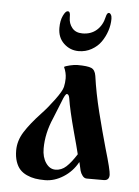

<svg xmlns="http://www.w3.org/2000/svg" viewBox="-52 -730 573 793"><g transform="rotate(5 234.5 -333.5)"><path d="M168.9 -610.4Q168.9 -640.6 178.7 -661.1Q188.5 -681.6 197.3 -681.6Q203.1 -681.6 205.1 -677.2Q207 -672.9 207.5 -668.5Q208 -664.1 208 -656.2Q208 -631.8 222.7 -613.8Q237.3 -595.7 265.6 -595.7Q300.8 -595.7 324.2 -616.2Q347.7 -636.7 355.5 -671.9Q359.4 -689.5 367.2 -689.5Q372.1 -689.5 376 -683.1Q379.9 -676.8 379.9 -666Q379.9 -640.6 371.6 -615.7Q363.3 -590.8 348.6 -569.8Q334 -548.8 309.6 -535.2Q285.2 -521.5 255.9 -521.5Q220.7 -521.5 194.8 -545.9Q168.9 -570.3 168.9 -610.4ZM35.2 -90.8Q35.2 -130.9 58.6 -168Q82 -205.1 125 -251Q149.4 -276.4 177.2 -314Q205.1 -351.6 209 -369.1Q212.9 -386.7 212.9 -404.3Q212.9 -427.7 202.1 -451.2Q207 -455.1 225.6 -459.5Q244.1 -463.9 256.8 -463.9Q298.8 -463.9 314.5 -457Q330.1 -450.2 334 -425.8Q343.8 -355.5 363.3 -277.3Q384.8 -192.4 402.3 -130.9Q428.7 -42 428.7 -23.4Q428.7 0 406.2 0H335.9Q325.2 0 317.9 -9.8Q310.5 -19.5 307.6 -30.3Q304.7 -41 299.8 -64.5H298.8Q277.3 -25.4 240.2 -2Q203.1 21.5 164.1 21.5Q141.6 21.5 123.5 18.6Q105.5 15.6 88.4 7.8Q71.3 0 60.1 -12.2Q48.8 -24.4 42 -44.4Q35.2 -64.5 35.2 -90.8ZM147.5 -108.4Q147.5 -72.3 163.6 -48.8Q179.7 -25.4 203.1 -25.4Q228.5 -25.4 248 -43.5Q267.6 -61.5 290 -96.7Q282.2 -128.9 266.6 -185.5Q242.2 -275.4 234.4 -326.2Q231.4 -340.8 223.6 -340.8Q216.8 -340.8 204.1 -306.6Q194.3 -281.2 175.8 -236.3Q147.5 -171.9 147.5 -108.4Z"/></g></svg>

Font: Monomakh Unicode TT
Style: Medium
Weight: 500
Designer: Alexey Kryukov, Aleksandr Andreev
Version: Version 1.1